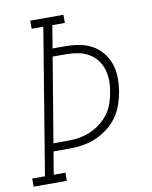

<svg xmlns="http://www.w3.org/2000/svg" viewBox="-98 -797 681 860"><g transform="rotate(-10 242.5 -367.5)"><path d="M-15 0V-37H43L152 -698H99V-735H250V-698H193L176 -595H233Q266 -595 297 -589.5Q328 -584 354.5 -569.5Q381 -555 400.5 -531.5Q420 -508 430 -479Q440 -450 440.5 -418Q441 -386 436 -354Q431 -324 420.5 -294Q410 -264 391.5 -238.5Q373 -213 346.5 -193Q320 -173 291 -161Q262 -149 231.5 -144.5Q201 -140 171 -140H100L83 -37H136V0ZM106 -176H171Q197 -176 222.5 -180Q248 -184 273 -194.5Q298 -205 320.5 -222Q343 -239 359 -261Q375 -283 383.5 -308.5Q392 -334 396 -359Q401 -385 400.5 -411.5Q400 -438 392.5 -462Q385 -486 369.5 -505.5Q354 -525 332.5 -537Q311 -549 285.5 -554Q260 -559 233 -559H170Z"/></g></svg>

Font: Iosevka Slab Extralight
Style: Italic
Weight: 200
Italic angle: -9°
Monospace: yes
Designer: Belleve Invis
Foundry: Belleve Invis
Version: Version 11.1.1; ttfautohint (v1.8.3)